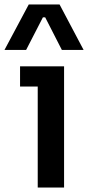

<svg xmlns="http://www.w3.org/2000/svg" viewBox="-56 -834 393 854"><path d="M60.1 -611.8H-36.1L71.8 -814H209L315.9 -611.8H219.2L145 -756.8H134.8ZM229 0H111.8V-449.2H33.2V-539.1H229Z"/></svg>

Font: Sora Medium
Style: Regular
Weight: 500
Designer: Jonathan Barnbrook, Julián Moncada
Foundry: Barnbrook Fonts
Version: Version 2.000